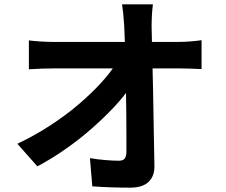

<svg xmlns="http://www.w3.org/2000/svg" viewBox="-20 -821 1040 884"><path d="M684 -801Q681 -778 679.5 -751Q678 -724 678 -700Q679 -658 680 -609Q681 -560 682.5 -505Q684 -450 685 -392.5Q686 -335 687 -277.5Q688 -220 689 -164.5Q690 -109 691 -58Q692 -10 664 16.5Q636 43 579 43Q534 43 491 41.5Q448 40 405 37L394 -93Q428 -87 465 -84Q502 -81 527 -81Q546 -81 554 -91Q562 -101 562 -123Q562 -157 562 -201.5Q562 -246 561.5 -296.5Q561 -347 560 -400.5Q559 -454 558 -507Q557 -560 555.5 -609Q554 -658 552 -700Q550 -733 547.5 -757.5Q545 -782 542 -801ZM113 -635Q135 -632 166.5 -630Q198 -628 224 -628Q239 -628 275 -628Q311 -628 360.5 -628Q410 -628 466 -628Q522 -628 577 -628Q632 -628 680 -628Q728 -628 761 -628Q794 -628 804 -628Q828 -628 859 -630.5Q890 -633 908 -636V-503Q884 -504 857.5 -505Q831 -506 811 -506Q802 -506 769 -506Q736 -506 687.5 -506Q639 -506 582 -506Q525 -506 467.5 -506Q410 -506 359.5 -506Q309 -506 274 -506Q239 -506 227 -506Q200 -506 170 -505Q140 -504 113 -502ZM60 -159Q138 -196 209 -242Q280 -288 339 -338Q398 -388 443.5 -437.5Q489 -487 516 -531L581 -530L582 -424Q552 -378 505 -328Q458 -278 401 -228Q344 -178 280 -133.5Q216 -89 152 -55Z"/></svg>

Font: Noto Sans KR
Style: Bold
Weight: 700
Designer: Ryoko NISHIZUKA  (kana, bopomofo & ideographs); Paul D. Hunt (Latin, Greek & Cyrillic); Sandoll Communications , Soo-you
Foundry: Adobe
Version: Version 2.004-H2;hotconv 1.0.118;makeotfexe 2.5.65603